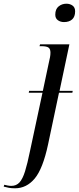

<svg xmlns="http://www.w3.org/2000/svg" viewBox="-153 -775 425 1035"><path d="M192 -656Q173 -656 159 -666Q145 -676 145 -696Q145 -726 163 -740.5Q181 -755 205 -755Q224 -755 238 -745Q252 -735 252 -714Q252 -685 236 -670.5Q220 -656 192 -656ZM-72 240Q-91 240 -104.5 237.5Q-118 235 -133 231L-130 221Q-123 223 -112 225Q-101 227 -92 227Q-65 227 -48 208.5Q-31 190 -18 148.5Q-5 107 9 38L76 -275H2L4 -285H78L110 -436Q114 -453 116.5 -466Q119 -479 119 -491Q119 -511 108.5 -518.5Q98 -526 71 -526H60L63 -536H221L168 -285H239L237 -275H165L106 4Q78 135 34 187.5Q-10 240 -72 240Z"/></svg>

Font: Noto Serif Display ExtraCondensed
Style: Italic
Weight: 400
Width: 2
Italic angle: -12°
Designer: Monotype Design Team
Foundry: Monotype Imaging Inc.
Version: Version 2.009